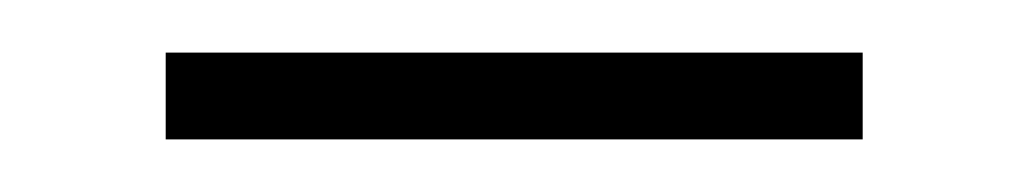

<svg xmlns="http://www.w3.org/2000/svg" viewBox="-20 -707 390 73"><path d="M43 -687H308V-654H43Z"/></svg>

Font: TypoPRO Montserrat Alternates
Style: Regular
Weight: 275
Designer: Julieta Ulanovsky
Foundry: Julieta Ulanovsky
Version: Version 6.001